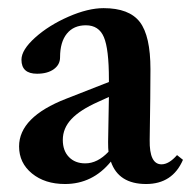

<svg xmlns="http://www.w3.org/2000/svg" viewBox="-20 -445 481 476"><path d="M141.1 11.2Q91.3 11.2 59.3 -14.9Q27.3 -41 27.3 -82Q27.3 -154.8 144 -200.2L250 -241.7V-248.5Q250 -323.7 237.5 -353Q225.1 -382.3 192.9 -382.3Q162.6 -382.3 145.8 -361.6Q128.9 -340.8 128.9 -302.7Q128.9 -284.7 113.3 -273.4Q97.7 -262.2 71.8 -262.2Q33.2 -262.2 33.2 -296.9Q33.2 -321.3 67.1 -351.8Q101.1 -382.3 149.7 -403.6Q198.2 -424.8 236.8 -424.8Q300.3 -424.8 326.7 -390.4Q353 -356 353 -273.4Q353 -215.3 351.1 -98.1Q350.1 -37.6 380.4 -37.6Q398.9 -37.6 418.9 -60.5L433.6 -48.8Q407.7 11.2 342.3 11.2Q273.9 11.2 254.9 -44.4Q209.5 11.2 141.1 11.2ZM135.7 -98.1Q135.7 -71.3 150.9 -55.7Q166 -40 191.4 -40Q221.7 -40 249 -68.8Q248 -76.2 248 -92.8Q249 -130.4 250 -204.6L223.1 -192.4Q178.2 -172.4 157 -149.7Q135.7 -127 135.7 -98.1Z"/></svg>

Font: Elstob 18pt SemiBold
Style: Regular
Weight: 600
Designer: Peter S. Baker
Version: Version 1.015